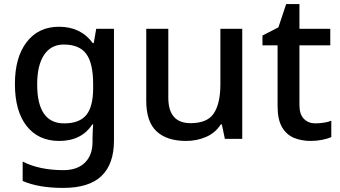

<svg xmlns="http://www.w3.org/2000/svg" viewBox="-20 -680 1666 940"><path d="M269 -549Q376 -549 434 -469H439L451 -539H538V8Q538 123 477 181.5Q416 240 289 240Q169 240 91 206V111Q132 132 182 142.5Q232 153 291 153Q358 153 395.5 116.5Q433 80 433 15V-4Q433 -16 434 -38Q435 -60 436 -71H432Q379 10 270 10Q168 10 110.5 -63Q53 -136 53 -269Q53 -399 110.5 -474Q168 -549 269 -549ZM292 -462Q230 -462 196 -411.5Q162 -361 162 -267Q162 -76 294 -76Q369 -76 402.5 -117Q436 -158 436 -248V-269Q436 -371 402 -416.5Q368 -462 292 -462Z M1166 -539V0H1081L1066 -71H1061Q1034 -29 988.5 -9.5Q943 10 891 10Q797 10 746.5 -37Q696 -84 696 -186V-539H804V-202Q804 -77 913 -77Q996 -77 1027.5 -126Q1059 -175 1059 -267V-539Z M1524 -76Q1545 -76 1566.5 -79.5Q1588 -83 1602 -89V-9Q1585 -1 1557.5 4.5Q1530 10 1501 10Q1456 10 1419.5 -5Q1383 -20 1361 -57Q1339 -94 1339 -161V-458H1265V-506L1343 -546L1381 -660H1446V-539H1597V-458H1446V-165Q1446 -120 1468 -98Q1490 -76 1524 -76Z"/></svg>

Font: Noto Sans Lao Medium
Style: Regular
Weight: 500
Designer: Monotype Design Team
Foundry: Monotype Imaging Inc.
Version: Version 2.003; ttfautohint (v1.8.4.7-5d5b)